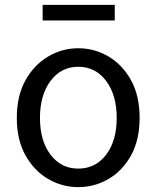

<svg xmlns="http://www.w3.org/2000/svg" viewBox="-20 -755 646 788"><path d="M301 13Q235 13 177.5 -20.5Q120 -54 84.5 -117.5Q49 -181 49 -271Q49 -362 84.5 -425.5Q120 -489 177.5 -523Q235 -557 301 -557Q368 -557 425.5 -523Q483 -489 518 -425.5Q553 -362 553 -271Q553 -181 518 -117.5Q483 -54 425.5 -20.5Q368 13 301 13ZM301 -63Q372 -63 415.5 -120Q459 -177 459 -271Q459 -365 415.5 -423Q372 -481 301 -481Q231 -481 187.5 -423Q144 -365 144 -271Q144 -177 187.5 -120Q231 -63 301 -63ZM451 -671H155V-735H451Z"/></svg>

Font: Source Han Sans & Saira Hybrid
Style: Regular
Weight: 400
Designer: Ryoko NISHIZUKA 西塚涼子 (kana & ideographs); Paul D. Hunt (Latin, Greek & Cyrillic); Wenlong ZHANG 张文龙 (bopomofo); Sandoll 
Foundry: Adobe Systems Incorporated
Version: Version 1.00;August 2, 2021;FontCreator 13.0.0.2675 64-bit